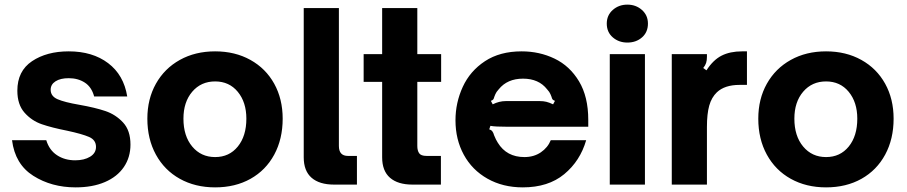

<svg xmlns="http://www.w3.org/2000/svg" viewBox="-20 -798 3919 830"><path d="M32 -192H180Q193 -149 226.5 -127Q260 -105 305 -105Q344 -105 369.5 -120.5Q395 -136 395 -163Q395 -193 365 -206Q335 -219 270 -233Q204 -246 160.5 -261Q117 -276 86 -311Q55 -346 55 -406Q55 -491 118.5 -533.5Q182 -576 277 -576Q380 -576 447.5 -525Q515 -474 530 -381H387Q376 -422 346.5 -441Q317 -460 277 -460Q241 -460 220 -446.5Q199 -433 199 -410Q199 -382 229 -369Q259 -356 323 -345Q391 -333 435.5 -318Q480 -303 512 -268.5Q544 -234 544 -173Q544 -118 515.5 -76Q487 -34 433.5 -11Q380 12 307 12Q203 12 124 -38Q45 -88 32 -192Z M617 -285Q617 -370 654 -436Q691 -502 757.5 -539Q824 -576 910 -576Q996 -576 1062.5 -539Q1129 -502 1165.5 -436Q1202 -370 1202 -285Q1202 -197 1165.5 -129.5Q1129 -62 1063 -25Q997 12 910 12Q824 12 757.5 -25Q691 -62 654 -129.5Q617 -197 617 -285ZM1045 -285Q1045 -356 1008 -401Q971 -446 910 -446Q849 -446 811 -401.5Q773 -357 773 -285Q773 -210 811 -164.5Q849 -119 910 -119Q971 -119 1008 -164.5Q1045 -210 1045 -285Z M1424 0Q1361 0 1327 -29.5Q1293 -59 1293 -118V-763H1445V-167Q1445 -124 1484 -124H1523V0Z M1763 0Q1700 0 1666 -29.5Q1632 -59 1632 -118V-444H1552V-564H1632V-763H1784V-564H1887V-444H1784V-167Q1784 -147 1792 -135.5Q1800 -124 1824 -124H1886V0Z M1949 -278Q1949 -354 1980.5 -422.5Q2012 -491 2076.5 -533.5Q2141 -576 2235 -576Q2312 -576 2377.5 -544.5Q2443 -513 2483 -446.5Q2523 -380 2523 -280V-250H2179Q2118 -250 2100 -254L2095 -239Q2104 -236 2108.5 -230Q2113 -224 2116 -213Q2124 -193 2132 -181Q2170 -119 2247 -119Q2288 -119 2318 -139.5Q2348 -160 2361 -192H2514Q2488 -102 2419 -45Q2350 12 2240 12Q2154 12 2087.5 -25.5Q2021 -63 1985 -129Q1949 -195 1949 -278ZM2110 -347Q2138 -361 2166 -361H2314Q2329 -361 2341.5 -358Q2354 -355 2371 -347L2379 -362Q2371 -365 2368.5 -368.5Q2366 -372 2364 -380Q2363 -382 2359.5 -391Q2356 -400 2345 -412Q2309 -458 2241 -458Q2173 -458 2136 -412Q2125 -400 2121.5 -391Q2118 -382 2117 -380Q2115 -372 2112.5 -368.5Q2110 -365 2102 -362Z M2768 0H2616V-564H2768ZM2603 -696Q2603 -732 2629 -755Q2655 -778 2692 -778Q2729 -778 2755 -755Q2781 -732 2781 -696Q2781 -659 2755.5 -636.5Q2730 -614 2692 -614Q2655 -614 2629 -636.5Q2603 -659 2603 -696Z M2884 0V-564H3036V-552Q3036 -537 3032.5 -526Q3029 -515 3020 -504L3034 -494Q3063 -539 3099.5 -557.5Q3136 -576 3188 -576H3209V-431H3177Q3113 -431 3079 -399Q3056 -377 3046 -341.5Q3036 -306 3036 -249V0Z M3258 -285Q3258 -370 3295 -436Q3332 -502 3398.5 -539Q3465 -576 3551 -576Q3637 -576 3703.5 -539Q3770 -502 3806.5 -436Q3843 -370 3843 -285Q3843 -197 3806.5 -129.5Q3770 -62 3704 -25Q3638 12 3551 12Q3465 12 3398.5 -25Q3332 -62 3295 -129.5Q3258 -197 3258 -285ZM3686 -285Q3686 -356 3649 -401Q3612 -446 3551 -446Q3490 -446 3452 -401.5Q3414 -357 3414 -285Q3414 -210 3452 -164.5Q3490 -119 3551 -119Q3612 -119 3649 -164.5Q3686 -210 3686 -285Z"/></svg>

Font: Open Sauce Sans ExtraBold
Style: Regular
Weight: 800
Designer: Alfredo Marco Pradil
Foundry: Creative Sauce Fz LLC
Version: Version 1.477